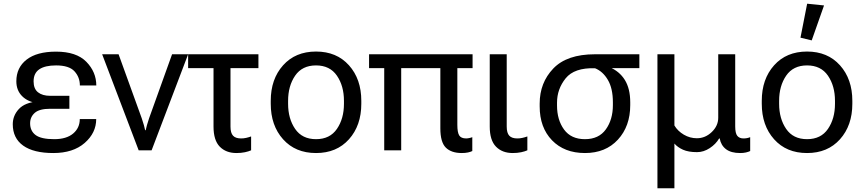

<svg xmlns="http://www.w3.org/2000/svg" viewBox="-20 -804 4621 1027"><path d="M265.1 14.6Q159.7 14.6 104 -25.1Q48.3 -64.9 48.3 -139.6Q48.3 -185.5 80.8 -220.7Q113.3 -255.9 183.6 -261.7V-251Q127.9 -259.3 97.7 -290.3Q67.4 -321.3 67.4 -369.1Q67.4 -442.4 122.3 -485.1Q177.2 -527.8 279.8 -527.8Q388.7 -527.8 441.9 -473.4Q495.1 -418.9 495.1 -346.7H407.2Q407.2 -391.1 378.4 -422.6Q349.6 -454.1 279.8 -454.1Q220.7 -454.1 190.2 -433.3Q159.7 -412.6 159.7 -368.7Q159.7 -329.1 183.3 -310.3Q207 -291.5 248.5 -291.5H351.1V-222.2H248.5Q190.4 -222.2 165.8 -200.2Q141.1 -178.2 141.1 -144.5Q141.1 -103.5 170.7 -81.5Q200.2 -59.6 270 -59.6Q335.4 -59.6 371.1 -89.6Q406.7 -119.6 406.7 -167H494.6Q494.6 -93.3 432.9 -39.3Q371.1 14.6 265.1 14.6Z M526.4 -513.7H614.3L738.3 -170.9Q745.1 -151.4 749.8 -134.3Q754.4 -117.2 756.3 -107.4H759.3Q761.2 -117.2 765.9 -134.3Q770.5 -151.4 777.3 -170.9L900.4 -513.7H986.3L791 0H721.7Z M986.3 -439.5V-513.7H1362.3V-439.5ZM1245.1 14.6Q1189 14.6 1155.5 -19.5Q1122.1 -53.7 1122.1 -127V-474.1H1212.9V-127Q1212.9 -92.8 1226.6 -78.1Q1240.2 -63.5 1269.5 -63.5Q1283.2 -63.5 1296.4 -66.4Q1309.6 -69.3 1323.2 -74.2V0Q1310.5 5.9 1290 10.3Q1269.5 14.6 1245.1 14.6Z M1428.2 -249V-264.6Q1428.2 -380.9 1494.1 -454.6Q1560.1 -528.3 1670.4 -528.3Q1780.8 -528.3 1846.7 -454.6Q1912.6 -380.9 1912.6 -264.6V-249Q1912.6 -132.8 1846.7 -59.1Q1780.8 14.6 1670.4 14.6Q1560.1 14.6 1494.1 -59.1Q1428.2 -132.8 1428.2 -249ZM1521 -264.6V-249Q1521 -169.4 1558.6 -114.5Q1596.2 -59.6 1670.4 -59.6Q1744.6 -59.6 1782.2 -114.5Q1819.8 -169.4 1819.8 -249V-264.6Q1819.8 -344.2 1782.2 -399.2Q1744.6 -454.1 1670.4 -454.1Q1596.2 -454.1 1558.6 -399.2Q1521 -344.2 1521 -264.6Z M1954.1 -439.5V-513.7H2507.8V-439.5ZM2035.2 0V-474.1H2126V0ZM2450.2 14.6Q2394 14.6 2364.7 -14.4Q2335.4 -43.5 2335.4 -117.2V-474.1H2426.3V-136.2Q2426.3 -95.7 2436.3 -79.6Q2446.3 -63.5 2473.6 -63.5Q2480.5 -63.5 2490.7 -65.7Q2501 -67.9 2506.3 -70.3V3.9Q2497.6 8.3 2483.2 11.5Q2468.8 14.6 2450.2 14.6Z M2722.7 14.6Q2666.5 14.6 2633.1 -19.5Q2599.6 -53.7 2599.6 -127V-513.7H2690.4V-127Q2690.4 -92.8 2704.1 -78.1Q2717.8 -63.5 2747.1 -63.5Q2760.7 -63.5 2773.9 -66.4Q2787.1 -69.3 2800.8 -74.2V0Q2788.1 5.9 2767.6 10.3Q2747.1 14.6 2722.7 14.6Z M3108.9 14.6Q2998.5 14.6 2932.6 -53.7Q2866.7 -122.1 2866.7 -234.9V-250Q2866.7 -361.3 2939.5 -437.5Q3012.2 -513.7 3162.1 -513.7H3399.9V-439.5H3238.3V-445.8Q3293.5 -422.9 3322.3 -376.2Q3351.1 -329.6 3351.1 -256.8V-241.7Q3351.1 -128.9 3285.2 -57.1Q3219.2 14.6 3108.9 14.6ZM3108.9 -59.6Q3183.1 -59.6 3220.7 -112.1Q3258.3 -164.6 3258.3 -241.7V-256.8Q3258.3 -331.1 3231.4 -376.7Q3204.6 -422.4 3162.6 -439Q3051.8 -442.4 3005.6 -385Q2959.5 -327.6 2959.5 -254.9V-239.7Q2959.5 -162.6 2997.1 -111.1Q3034.7 -59.6 3108.9 -59.6Z M3496.6 203.1V-513.7H3587.4V-132.8Q3605 -103 3637.7 -83.7Q3670.4 -64.5 3707.5 -64.5Q3752.4 -64.5 3787.1 -97.7Q3821.8 -130.9 3821.8 -174.3V-513.7H3912.6V-127.9Q3912.6 -91.3 3923.8 -77.4Q3935.1 -63.5 3957 -63.5Q3966.8 -63.5 3975.6 -65.2Q3984.4 -66.9 3992.7 -70.3V3.9Q3983.4 8.3 3970 11.5Q3956.5 14.6 3939 14.6Q3890.6 14.6 3863.5 -5.9Q3836.4 -26.4 3829.6 -63.5H3826.7Q3809.1 -33.2 3776.4 -11.7Q3743.7 9.8 3708.5 9.8Q3662.1 9.8 3633.3 -3.2Q3604.5 -16.1 3587.4 -36.1V203.1Z M4054.7 -249V-264.6Q4054.7 -380.9 4120.6 -454.6Q4186.5 -528.3 4296.9 -528.3Q4407.2 -528.3 4473.1 -454.6Q4539.1 -380.9 4539.1 -264.6V-249Q4539.1 -132.8 4473.1 -59.1Q4407.2 14.6 4296.9 14.6Q4186.5 14.6 4120.6 -59.1Q4054.7 -132.8 4054.7 -249ZM4147.5 -264.6V-249Q4147.5 -169.4 4185.1 -114.5Q4222.7 -59.6 4296.9 -59.6Q4371.1 -59.6 4408.7 -114.5Q4446.3 -169.4 4446.3 -249V-264.6Q4446.3 -344.2 4408.7 -399.2Q4371.1 -454.1 4296.9 -454.1Q4222.7 -454.1 4185.1 -399.2Q4147.5 -344.2 4147.5 -264.6ZM4321.8 -587.9 4261.7 -602.5 4297.4 -784.2 4387.7 -774.9Z"/></svg>

Font: RobotoFlex
Style: Regular
Weight: 400
Designer: Berlow after Robertson
Foundry: Google
Version: Version 2.136